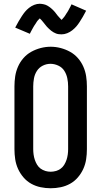

<svg xmlns="http://www.w3.org/2000/svg" viewBox="-20 -995 540 1023"><path d="M250 8Q223 8 196.5 2.5Q170 -3 146.5 -16Q123 -29 105 -50Q87 -71 76 -95.5Q65 -120 61 -146.5Q57 -173 57 -200V-535Q57 -562 61 -588.5Q65 -615 76 -640Q87 -665 105 -685.5Q123 -706 146.5 -719Q170 -732 196.5 -739Q223 -746 250 -746Q277 -746 303.5 -739Q330 -732 353.5 -719Q377 -706 395 -685.5Q413 -665 424 -640Q435 -615 439 -588.5Q443 -562 443 -535V-200Q443 -173 439 -146.5Q435 -120 424 -95.5Q413 -71 395 -50Q377 -29 353.5 -16Q330 -3 303.5 2.5Q277 8 250 8ZM250 -80Q264 -80 278 -84Q292 -88 303.5 -96.5Q315 -105 322.5 -117.5Q330 -130 334.5 -143.5Q339 -157 341 -171.5Q343 -186 343 -200V-535Q343 -557 338.5 -578.5Q334 -600 322.5 -618Q311 -636 290.5 -645.5Q270 -655 249 -655Q227 -655 207.5 -645Q188 -635 176.5 -617Q165 -599 161 -577.5Q157 -556 157 -535V-200Q157 -186 159 -171.5Q161 -157 165.5 -143.5Q170 -130 177.5 -117.5Q185 -105 196.5 -96.5Q208 -88 222 -84Q236 -80 250 -80ZM308 -812Q300 -812 292.5 -813Q285 -814 278.5 -816.5Q272 -819 265 -823Q258 -827 252.5 -831.5Q247 -836 241 -841.5Q235 -847 230 -852.5Q225 -858 221 -863.5Q217 -869 211 -876Q205 -883 201 -888Q197 -893 192 -897Q190 -895 186 -891Q182 -887 180 -884.5Q178 -882 176 -879Q174 -876 172 -872.5Q170 -869 167.5 -865.5Q165 -862 162 -857.5Q159 -853 156.5 -848Q154 -843 151 -838Q148 -833 145 -827Q142 -821 139 -815L61 -848Q70 -866 79 -881Q88 -896 96 -908.5Q104 -921 113 -932Q122 -943 134.5 -953Q147 -963 162 -969Q177 -975 192 -975Q198 -975 203.5 -974Q209 -973 214 -972Q219 -971 224 -969Q229 -967 234 -964Q239 -961 242.5 -958.5Q246 -956 250.5 -952.5Q255 -949 259 -945Q263 -941 267 -937Q271 -933 274 -929Q277 -925 280 -921Q283 -917 287 -912Q291 -907 295 -903Q299 -899 301.5 -896Q304 -893 308 -889Q310 -891 314 -895.5Q318 -900 320 -902.5Q322 -905 324 -907.5Q326 -910 328 -913.5Q330 -917 332.5 -921Q335 -925 338 -929Q341 -933 343.5 -938Q346 -943 349 -948.5Q352 -954 355 -959.5Q358 -965 361 -972L439 -938Q430 -920 421 -905Q412 -890 404 -877.5Q396 -865 387 -854.5Q378 -844 365.5 -834Q353 -824 338 -818Q323 -812 308 -812Z"/></svg>

Font: Iosevka Slab Semibold
Style: Regular
Weight: 600
Monospace: yes
Designer: Belleve Invis
Foundry: Belleve Invis
Version: Version 11.1.1; ttfautohint (v1.8.3)